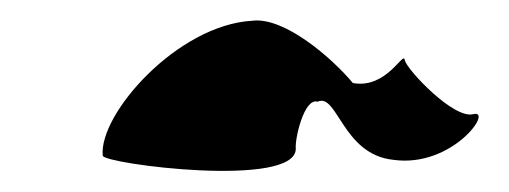

<svg xmlns="http://www.w3.org/2000/svg" viewBox="-20 -486 490 185"><path d="M79 -336C80 -328 266 -304 265 -343C264 -352 273 -392 286 -388C305 -397 310 -337 359 -332C416 -324 456 -381 436 -376C417 -371 372 -419 370 -428C369 -438 353 -400 320 -406C300 -430 254 -470 223 -466C151 -462 75 -376 79 -336Z"/></svg>

Font: Ampere
Style: SuCndIta
Weight: 400
Version: Version 1